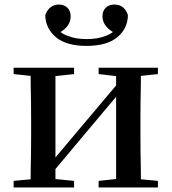

<svg xmlns="http://www.w3.org/2000/svg" viewBox="-20 -825 756 845"><path d="M40 0V-29L115 -36Q115 -50 115 -67Q116 -108 116.5 -153Q117 -198 117 -232V-296Q117 -330 116.5 -374.5Q116 -419 115 -461Q115 -478 115 -491L40 -499V-527H306V-499L224 -490V-132L341 -271L491 -449V-490L414 -499V-527H675V-499L600 -491Q600 -478 600 -461Q599 -419 598.5 -374.5Q598 -330 598 -296V-232Q598 -198 598.5 -153Q599 -108 600 -67Q600 -50 600 -36L675 -29V0H414V-29L491 -37V-399L369 -254L224 -81V-37L306 -29V0ZM361 -623Q272 -623 226.5 -661Q181 -699 179 -758Q187 -781 202.5 -793Q218 -805 239 -805Q262 -805 276.5 -791Q291 -777 291 -753Q291 -728 275 -708Q263 -694 246 -684Q261 -673 278 -667Q313 -653 361 -653Q410 -653 445 -667Q462 -673 477 -684Q460 -694 448 -708Q431 -728 431 -753Q431 -777 445.5 -791Q460 -805 484 -805Q506 -805 521 -793Q536 -781 543 -758Q542 -699 496 -661Q450 -623 361 -623Z"/></svg>

Font: Early Summer Mincho SemiBold
Style: Regular
Weight: 600
Designer: GuiWonder
Version: Version 1.002